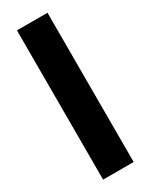

<svg xmlns="http://www.w3.org/2000/svg" viewBox="-189 -752 621 792"><g transform="rotate(-30 122.0 -355.5)"><path d="M48.8 0H194.3V-710.9H48.8Z"/></g></svg>

Font: Roboto Flex
Style: wght 700 wdth 25 opsz 34 GRAD 0.00 slnt 0.00 XTRA 468 XOPQ 96 YOPQ 79 YTLC 514 YTUC 712 YTAS 750 YTDE -203.00 YTFI 738
Weight: 700
Width: 1
Designer: Berlow after Robertson
Foundry: Google
Version: Version 3.100